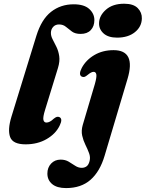

<svg xmlns="http://www.w3.org/2000/svg" viewBox="-20 -742 763 1005"><path d="M365.5 -719.5Q420.5 -719.5 447.2 -695Q474 -670.5 474 -637Q474 -604.5 455.2 -584.5Q436.5 -564.5 402 -564.5Q373.5 -564.5 356.8 -576.8Q340 -589 325.2 -601.5Q310.5 -614 289 -614Q270 -614 258.5 -601.5Q247 -589 246.5 -571Q246 -554 255.5 -536Q265 -518 275.5 -496.5Q286 -475 290 -448.2Q294 -421.5 283.5 -386.5L216 -167Q204 -128.5 207.2 -114.5Q210.5 -100.5 223 -100.5Q240.5 -100.5 260.5 -120Q271 -128.5 277.5 -130.2Q284 -132 291 -129Q310 -120 292 -84Q271.5 -41.5 224 -14Q176.5 13.5 114 13.5Q47 13.5 33 -24.8Q19 -63 40 -131.5L170.5 -555Q197 -640.5 247.2 -680Q297.5 -719.5 365.5 -719.5ZM593 -545Q546.5 -545 522 -567.2Q497.5 -589.5 498.5 -621.5Q499.5 -660.5 534.8 -691.5Q570 -722.5 630 -722.5Q678.5 -722.5 701 -699.5Q723.5 -676.5 722.5 -645Q721.5 -602 686 -573.5Q650.5 -545 593 -545ZM647.5 -329 527.5 73.5Q503 156 453.8 199.2Q404.5 242.5 326 242.5Q278 242.5 253 221.5Q228 200.5 228 166.5Q228 135 247.5 114.2Q267 93.5 297.5 93.5Q321.5 93.5 339.5 104.2Q357.5 115 373.8 125.8Q390 136.5 408 136.5Q422 136.5 433 128.8Q444 121 449 100.5Q454 80.5 446.2 59.8Q438.5 39 427.2 16.2Q416 -6.5 410.2 -32Q404.5 -57.5 413 -87.5L476.5 -302Q487 -339 484.2 -352.5Q481.5 -366 470 -366Q458 -366 439.5 -350.5Q429 -341.5 422 -339.5Q415 -337.5 408 -341Q389.5 -350.5 408 -386.5Q430 -428 473.8 -453.8Q517.5 -479.5 574.5 -479.5Q692.5 -479.5 647.5 -329Z"/></svg>

Font: Fraunces 9pt S000
Style: Bold Italic
Weight: 700
Italic angle: -16°
Version: Version 1.000; ttfautohint (v1.8.3)